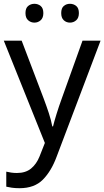

<svg xmlns="http://www.w3.org/2000/svg" viewBox="-20 -750 549 1010"><path d="M83 240Q60 240 42.5 237.5Q25 235 13 232V153Q26 156 39.5 158Q53 160 69 160Q115 160 143.5 136.5Q172 113 188 73L216 2L0 -536H94L210 -231Q225 -191 237 -154.5Q249 -118 255 -85H259Q265 -110 277.5 -150.5Q290 -191 305 -232L414 -536H509L278 74Q250 150 205.5 195Q161 240 83 240ZM114 -681Q114 -707 128 -718.5Q142 -730 161 -730Q180 -730 194 -718.5Q208 -707 208 -681Q208 -656 194 -643.5Q180 -631 161 -631Q142 -631 128 -643.5Q114 -656 114 -681ZM302 -681Q302 -707 315.5 -718.5Q329 -730 348 -730Q367 -730 381 -718.5Q395 -707 395 -681Q395 -656 381 -643.5Q367 -631 348 -631Q329 -631 315.5 -643.5Q302 -656 302 -681Z"/></svg>

Font: Noto Sans Historical
Style: Regular
Weight: 400
Designer: Monotype Design Team
Foundry: Monotype Imaging Inc.
Version: Version 2.013; ttfautohint (v1.8.4.7-5d5b)